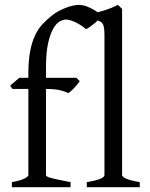

<svg xmlns="http://www.w3.org/2000/svg" viewBox="-20 -777 622 797"><path d="M340.3 0V-21Q361.3 -24.4 375.5 -28.1Q389.6 -31.7 397.9 -35.4Q406.2 -39.1 409.9 -43Q413.6 -46.9 413.6 -50.8V-632.8Q413.6 -654.8 410.6 -667Q407.7 -679.2 399.9 -685.1Q394 -689.5 385.7 -691.9Q380.9 -687 375 -682.1Q365.2 -673.8 354.7 -666.5Q344.2 -659.2 336.9 -655.8Q325.2 -666 313.2 -673.6Q301.3 -681.2 290.3 -686Q279.3 -690.9 269.8 -693.4Q260.3 -695.8 253.9 -695.8Q241.2 -695.8 226.8 -687.3Q212.4 -678.7 200 -656.2Q187.5 -633.8 179.2 -595.2Q170.9 -556.6 170.9 -496.1V-454.1H296.9L311 -439.9Q306.6 -433.1 300 -425.3Q293.5 -417.5 286.9 -410.6Q280.3 -403.8 273.9 -398.2Q267.6 -392.6 263.2 -390.6Q252 -396.5 231 -402.1Q210 -407.7 170.9 -407.7V-49.8Q170.9 -46.9 176 -43.9Q181.2 -41 193.4 -37.8Q205.6 -34.7 224.9 -30.5Q244.1 -26.4 272.9 -21V0H29.3V-21Q63 -26.9 80.3 -35.4Q97.7 -43.9 97.7 -49.8V-407.7H32.2L22 -421.4L60.1 -454.1H97.7V-469.2Q97.7 -526.9 105.5 -566.2Q113.3 -605.5 126.7 -632.6Q140.1 -659.7 157.7 -678Q175.3 -696.3 194.8 -711.9Q208 -722.7 223.6 -731Q239.3 -739.3 254.6 -745.1Q270 -751 283.9 -753.9Q297.9 -756.8 307.1 -756.8Q322.3 -756.8 338.4 -751Q354.5 -745.1 367.7 -737.3Q377.4 -731.9 385.3 -726.1Q397.9 -729.5 409.7 -732.9Q439 -741.2 469.2 -756.8L486.8 -740.2V-50.8Q486.8 -43.5 503.4 -35.6Q520 -27.8 560.1 -21V0Z"/></svg>

Font: Noto Serif Devanagari
Style: Regular
Weight: 400
Designer: Monotype Design Team
Foundry: Monotype Imaging Inc.
Version: Version 1.01